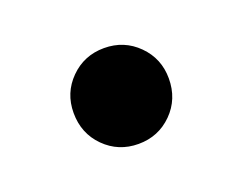

<svg xmlns="http://www.w3.org/2000/svg" viewBox="-44 -227 389 307"><g transform="rotate(-20 150.0 -73.5)"><path d="M150 8Q116 8 92.5 -15.5Q69 -39 69 -74Q69 -108 92.5 -131.5Q116 -155 150 -155Q184 -155 207.5 -131.5Q231 -108 231 -74Q231 -39 207.5 -15.5Q184 8 150 8Z"/></g></svg>

Font: Golos UI Medium
Style: Regular
Weight: 500
Designer: A.Korolkova, Vitaly Kuzmin
Foundry: ParaType Ltd
Version: Version 2.000